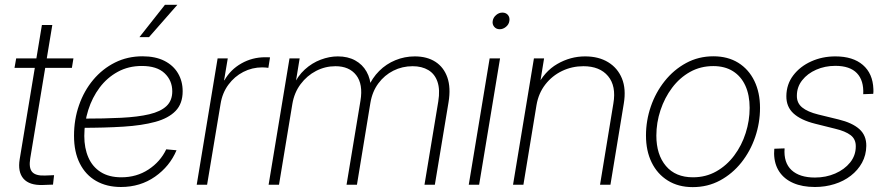

<svg xmlns="http://www.w3.org/2000/svg" viewBox="-20 -764 3664 794"><path d="M283.7 -522.5 277.3 -483.4H40L46.9 -522.5ZM153.3 -660.6H196.3L105 -108.9Q98.6 -69.8 112.8 -53.2Q127 -36.6 165.5 -38.1Q174.3 -38.6 184.3 -38.8Q194.3 -39.1 203.6 -39.6L199.2 -0.5Q189.5 0 178.5 0.2Q167.5 0.5 157.2 1Q101.6 2.9 77.1 -25.1Q52.7 -53.2 61.5 -106Z M480 9.3Q421.4 9.3 377.7 -15.6Q334 -40.5 310.1 -87.9Q286.1 -135.3 286.1 -202.6Q286.1 -270 306.9 -329.3Q327.6 -388.7 365.7 -434.1Q403.8 -479.5 455.6 -505.4Q507.3 -531.2 569.3 -531.2Q622.6 -531.2 659.7 -512.5Q696.8 -493.7 716.1 -460.9Q735.4 -428.2 735.4 -386.7Q735.4 -335.4 706.1 -305.2Q676.8 -274.9 622.1 -260Q567.4 -245.1 490.2 -240.2Q413.1 -235.4 316.9 -235.4L320.8 -273.4Q411.6 -273.4 481 -276.9Q550.3 -280.3 597.4 -291.5Q644.5 -302.7 668.5 -325.4Q692.4 -348.1 692.4 -386.2Q692.4 -431.2 660.6 -461.2Q628.9 -491.2 566.4 -491.2Q511.2 -491.2 467 -467Q422.9 -442.9 392.1 -401.9Q361.3 -360.8 345 -309.1Q328.6 -257.3 328.6 -201.7Q328.6 -151.4 345.5 -112.8Q362.3 -74.2 396.5 -52.5Q430.7 -30.8 481.9 -30.8Q544.9 -30.8 594 -63Q643.1 -95.2 667.5 -146.5L710 -142.6Q682.1 -76.2 621.1 -33.4Q560.1 9.3 480 9.3ZM556.6 -610.4 662.1 -744.1H713.4L596.2 -610.4Z M793.5 0 879.9 -522.5H921.9L906.7 -432.1H908.2Q933.1 -476.1 978.3 -501.7Q1023.4 -527.3 1076.7 -527.3Q1083.5 -527.3 1087.9 -527.1Q1092.3 -526.9 1096.7 -526.9L1089.8 -483.4Q1085.9 -483.9 1079.8 -484.6Q1073.7 -485.4 1064.9 -485.4Q1022.9 -485.4 986.3 -466.6Q949.7 -447.8 924.6 -413.8Q899.4 -379.9 892.1 -334L836.4 0Z M1090.8 0 1177.2 -522.5H1219.2L1200.2 -406.2L1191.9 -407.2Q1210.4 -449.2 1240.5 -476.6Q1270.5 -503.9 1306.4 -517.3Q1342.3 -530.8 1377 -530.8Q1418.5 -530.8 1448.7 -514.2Q1479 -497.6 1495.8 -467.8Q1512.7 -438 1513.7 -399.4L1502.4 -402.3Q1519 -441.4 1548.1 -470.5Q1577.1 -499.5 1615.2 -515.1Q1653.3 -530.8 1695.3 -530.8Q1746.1 -530.8 1780.8 -508.3Q1815.4 -485.8 1830.1 -443.6Q1844.7 -401.4 1835 -341.8L1778.3 0H1735.4L1792.5 -344.7Q1800.3 -393.1 1789.3 -425.5Q1778.3 -458 1751.5 -474.1Q1724.6 -490.2 1686.5 -490.2Q1643.6 -490.2 1606.7 -471.7Q1569.8 -453.1 1544.7 -419.2Q1519.5 -385.3 1511.7 -338.4L1456.1 0H1413.1L1470.7 -347.7Q1481.9 -416 1453.1 -453.1Q1424.3 -490.2 1367.2 -490.2Q1324.7 -490.2 1287.1 -470.7Q1249.5 -451.2 1223.1 -416Q1196.8 -380.9 1189 -334L1133.8 0Z M1918.5 0 2004.9 -522.5H2047.9L1961.4 0ZM2046.4 -643.1Q2032.2 -643.1 2023.7 -653.3Q2015.1 -663.6 2017.6 -677.7Q2020 -691.9 2031.7 -701.9Q2043.5 -711.9 2057.6 -711.9Q2072.3 -711.9 2080.6 -701.9Q2088.9 -691.9 2086.4 -677.2Q2084.5 -663.1 2072.5 -653.1Q2060.5 -643.1 2046.4 -643.1Z M2198.7 -329.6 2144.5 0H2101.6L2188 -522.5H2230L2210.4 -401.9L2199.2 -403.3Q2230.5 -468.3 2284.7 -499.5Q2338.9 -530.8 2399.4 -530.8Q2455.6 -530.8 2494.9 -506.8Q2534.2 -482.9 2552 -439.5Q2569.8 -396 2559.6 -335.4L2504.4 0H2461.4L2516.6 -336.4Q2528.8 -408.2 2494.6 -449.2Q2460.4 -490.2 2392.6 -490.2Q2345.7 -490.2 2304.4 -470.5Q2263.2 -450.7 2235.1 -414.6Q2207 -378.4 2198.7 -329.6Z M2844.7 9.8Q2785.2 9.8 2741.7 -17.3Q2698.2 -44.4 2674.8 -92.3Q2651.4 -140.1 2651.4 -203.6Q2651.4 -265.1 2671.4 -323.5Q2691.4 -381.8 2728.8 -428.7Q2766.1 -475.6 2817.4 -503.4Q2868.7 -531.2 2930.2 -531.2Q2989.7 -531.2 3033 -504.4Q3076.2 -477.5 3099.6 -429.4Q3123 -381.3 3123 -317.9Q3123 -255.9 3103 -197.3Q3083 -138.7 3045.9 -92Q3008.8 -45.4 2957.8 -17.8Q2906.7 9.8 2844.7 9.8ZM2845.7 -30.8Q2898.9 -30.8 2942.1 -55.2Q2985.4 -79.6 3016.4 -121.1Q3047.4 -162.6 3063.7 -213.9Q3080.1 -265.1 3080.1 -317.9Q3080.1 -370.6 3062.5 -409.4Q3044.9 -448.2 3011.2 -469.5Q2977.5 -490.7 2929.7 -490.7Q2877 -490.7 2833.7 -466.6Q2790.5 -442.4 2759.5 -401.1Q2728.5 -359.9 2711.4 -308.3Q2694.3 -256.8 2694.3 -203.1Q2694.3 -124.5 2733.9 -77.6Q2773.4 -30.8 2845.7 -30.8Z M3350.1 9.3Q3297.9 9.3 3260.5 -7.1Q3223.1 -23.4 3202.6 -54.2Q3182.1 -85 3181.2 -128.4Q3181.2 -133.8 3181.6 -138.4Q3182.1 -143.1 3182.1 -148.9L3224.6 -150.4Q3220.2 -91.3 3253.4 -60.5Q3286.6 -29.8 3350.1 -29.8Q3395.5 -29.8 3433.8 -46.4Q3472.2 -63 3495.6 -92Q3519 -121.1 3519 -158.2Q3519.5 -188.5 3497.6 -205.1Q3475.6 -221.7 3434.6 -231.4L3350.6 -252.4Q3292 -267.1 3261.7 -294.7Q3231.4 -322.3 3231.9 -366.7Q3232.4 -415.5 3260.5 -452.4Q3288.6 -489.3 3334.5 -510Q3380.4 -530.8 3434.6 -530.8Q3507.3 -530.8 3548.3 -495.4Q3589.4 -460 3591.8 -396Q3592.3 -391.1 3592 -386.2Q3591.8 -381.3 3591.3 -376L3549.8 -374.5Q3552.7 -431.2 3523.7 -461.4Q3494.6 -491.7 3434.6 -491.7Q3391.6 -491.7 3355.5 -475.8Q3319.3 -460 3297.4 -432.1Q3275.4 -404.3 3275.4 -368.2Q3274.9 -337.9 3297.4 -319.6Q3319.8 -301.3 3363.8 -290.5L3447.8 -270Q3504.4 -256.3 3533.7 -230.2Q3563 -204.1 3562.5 -160.6Q3562 -122.6 3544.9 -91.3Q3527.8 -60.1 3498.5 -37.4Q3469.2 -14.6 3430.9 -2.7Q3392.6 9.3 3350.1 9.3Z"/></svg>

Font: Inter 28pt ExtraLight
Style: Italic
Weight: 250
Italic angle: -9.3988°
Designer: Rasmus Andersson
Foundry: rsms
Version: Version 4.001;git-66647c0bb